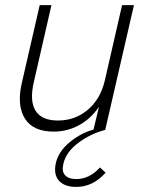

<svg xmlns="http://www.w3.org/2000/svg" viewBox="-20 -508 580 751"><path d="M278.8 192.4Q329.6 192.4 371.1 147L393.1 167.5Q343.3 223.1 278.3 223.1Q231.4 223.1 210 198Q188.5 172.9 198.7 128.9Q209.5 83.5 253.4 47.6Q297.4 11.7 345.7 -1L367.2 -90.3Q335.4 -43.5 289.1 -18.3Q242.7 6.8 190.4 6.8Q110.4 6.8 78.4 -42.7Q46.4 -92.3 63.5 -175.3L135.3 -487.8H181.2L112.3 -187Q95.2 -113.8 118.9 -75.2Q142.6 -36.6 206.5 -36.6Q273.9 -36.6 323.7 -78.9Q373.5 -121.1 390.1 -193.8L457.5 -487.8H503.9L391.6 0Q333 15.6 285.6 51.3Q238.3 86.9 228 132.3Q220.7 162.1 234.4 177.2Q248 192.4 278.8 192.4Z"/></svg>

Font: HK Grotesk Light Legacy Italic
Style: Regular
Weight: 300
Italic angle: -13°
Designer: Alfredo Marco Pradil
Foundry: Hanken Design Co.
Version: Version 2.022;PS 002.022;hotconv 1.0.88;makeotf.lib2.5.64775